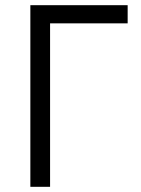

<svg xmlns="http://www.w3.org/2000/svg" viewBox="-20 -720 544 740"><path d="M97 0V-700H472V-630H173V0Z"/></svg>

Font: Geologica Cursive ExtraLight
Style: Regular
Weight: 250
Designer: Sindre Bremnes, Frode Helland
Foundry: Monokrom Skriftforlag AS
Version: Version 1.010;gftools[0.9.28]